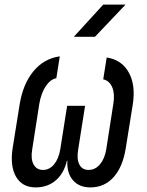

<svg xmlns="http://www.w3.org/2000/svg" viewBox="-20 -805 640 835"><path d="M135 10Q77 10 50 -36Q23 -82 35 -161L65 -348Q79 -438 124.5 -494Q170 -550 240 -560L225 -465Q199 -460 179 -430Q159 -400 151 -354L120 -155Q113 -114 126 -90Q139 -66 167 -66Q195 -66 215 -90Q235 -114 242 -155L272 -345H350L320 -155Q313 -114 325 -90Q337 -66 365 -66Q394 -66 414.5 -90Q435 -114 442 -155L473 -354Q480 -397 468 -425.5Q456 -454 429 -460L444 -555Q510 -545 540.5 -489Q571 -433 557 -348L527 -161Q514 -79 474 -34.5Q434 10 373 10Q324 10 297 -21.5Q270 -53 273 -106H271Q258 -51 222.5 -20.5Q187 10 135 10ZM301 -645 429 -785H526L393 -645Z"/></svg>

Font: JetBrains Mono NL
Style: Italic
Weight: 400
Italic angle: -9°
Monospace: yes
Designer: Philipp Nurullin, Konstantin Bulenkov
Foundry: JetBrains
Version: Version 2.305; ttfautohint (v1.8.4.7-5d5b)